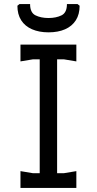

<svg xmlns="http://www.w3.org/2000/svg" viewBox="-20 -918 473 938"><path d="M174 0V-700H259V0ZM80 0V-82L140 -72H293L353 -82V0ZM80 -618V-700H353V-618L293 -628H140ZM217 -760Q171 -760 136.5 -775Q102 -790 83.5 -819Q65 -848 65 -890L75 -898H127Q127 -856 153.5 -843Q180 -830 217 -830Q254 -830 280.5 -843Q307 -856 307 -898H359L369 -890Q369 -848 350.5 -819Q332 -790 298 -775Q264 -760 217 -760Z"/></svg>

Font: AR One Sans
Style: Regular
Weight: 400
Designer: Niteesh Yadav
Foundry: Niteesh Yadav
Version: Version 1.001;gftools[0.9.33]